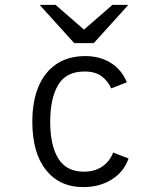

<svg xmlns="http://www.w3.org/2000/svg" viewBox="-20 -752 656 784"><path d="M320 12Q223.5 12 167.8 -57.8Q112 -127.5 112 -255Q112 -339 137.5 -399Q163 -459 211.2 -491Q259.5 -523 328 -523Q387.5 -523 432 -495.5Q476.5 -468 498 -416L434 -391Q421.5 -420.5 395.5 -440.2Q369.5 -460 325 -460Q249.5 -460 217.2 -404.8Q185 -349.5 185 -255Q185 -158.5 218 -104.8Q251 -51 323 -51Q366.5 -51 397.5 -72Q428.5 -93 442 -129L505 -105Q486.5 -51 437 -19.5Q387.5 12 320 12ZM283 -576 142 -732H207L323 -631L439 -732H504L363 -576Z"/></svg>

Font: Overpass Mono Light Light
Style: Regular
Weight: 300
Monospace: yes
Version: Version 4.000